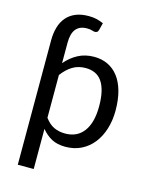

<svg xmlns="http://www.w3.org/2000/svg" viewBox="-125 -761 775 1000"><g transform="rotate(15 262.5 -261.0)"><path d="M156.2 -409.7Q185.5 -444.3 223.6 -464.6Q261.7 -484.9 310.5 -484.9Q351.1 -484.9 384 -469.2Q417 -453.6 440.4 -423.1Q463.9 -392.6 476.6 -347.2Q489.3 -301.8 489.3 -242.2Q489.3 -189.5 475.1 -143.8Q460.9 -98.1 434.6 -64.7Q408.2 -31.2 370.4 -12.2Q332.5 6.8 284.7 6.8Q240.7 6.8 210.4 -9.5Q180.2 -25.9 156.2 -55.2V161.1H70.3V-472.7V-509.8Q70.3 -548.3 79.6 -580.3Q88.9 -612.3 108.2 -635Q127.4 -657.7 157.2 -670.2Q187 -682.6 227.5 -682.6Q250.5 -682.6 268.6 -678.5Q286.6 -674.3 307.6 -665.5L298.3 -628.4Q295.9 -617.7 290.3 -614.5Q284.7 -611.3 278.8 -611.3Q272.5 -611.3 262.7 -614.7Q252.9 -618.2 235.4 -618.2Q196.3 -618.2 176.3 -594Q156.2 -569.8 156.2 -519.5ZM282.2 -417Q242.2 -417 211.9 -398.4Q181.6 -379.9 156.2 -345.7V-115.2Q178.7 -84.5 205.6 -72Q232.4 -59.6 265.6 -59.6Q330.6 -59.6 365.7 -106.9Q400.9 -154.3 400.9 -242.2Q400.9 -288.6 392.8 -321.8Q384.8 -355 369.6 -376.2Q354.5 -397.5 332.3 -407.2Q310.1 -417 282.2 -417Z"/></g></svg>

Font: Carlito
Style: Regular
Weight: 400
Designer: Lukasz Dziedzic
Foundry: tyPoland Lukasz Dziedzic
Version: Version 1.104